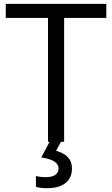

<svg xmlns="http://www.w3.org/2000/svg" viewBox="-20 -734 582 994"><path d="M312 0H228.5V-641.1H9.8V-713.9H530.3V-641.1H312ZM166 232.9V176.8Q185.5 183.1 217.3 183.1Q249.5 183.1 266.4 171.4Q283.2 159.7 283.2 137.7Q283.2 94.2 193.8 81.1L236.8 0H295.9L270.5 46.9Q312.5 58.6 332.5 80.8Q352.5 103 352.5 137.7Q352.5 187 319.1 213.6Q285.6 240.2 225.6 240.2Q184.1 240.2 166 232.9Z"/></svg>

Font: Viking Open Sans
Style: Regular
Weight: 400
Foundry: Ascender Corporation
Version: Version 2.001